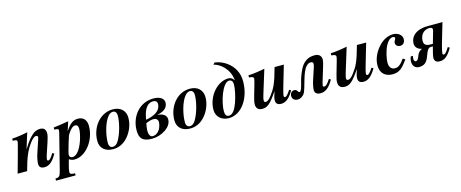

<svg xmlns="http://www.w3.org/2000/svg" viewBox="-46 -1427 5674 2363"><g transform="rotate(-15 2791.0 -245.0)"><path d="M491 -135C451 -73 437 -59 420 -59C412 -59 406 -66 406 -76C406 -86 411 -109 430 -165L465 -269C481 -316 493 -361 493 -385C493 -434 471 -462 420 -462C383 -462 347 -447 320 -421C283 -386 260 -363 198 -263H197L259 -462C195 -448 116 -436 60 -434V-407C102 -406 115 -402 115 -383C115 -371 103 -324 70 -204L13 0H134C180 -174 217 -255 279 -336C299 -363 330 -390 348 -390C361 -390 374 -386 374 -369C374 -366 369 -351 366 -341L311 -176C295 -128 287 -77 287 -51C287 -10 310 9 353 9C413 9 458 -25 513 -122Z M744 -347 781 -462C679 -446 641 -440 589 -434V-407C634 -405 643 -401 643 -382C643 -372 634 -340 621 -288L525 92C506 168 495 178 447 178V205H697V178C647 177 632 170 632 146C632 132 637 98 656 32L668 -9C690 7 715 13 736 13C878 13 1013 -156 1013 -341C1013 -415 975 -462 903 -462C846 -462 801 -434 745 -347ZM888 -336C888 -275 848 -118 781 -52C762 -34 741 -22 719 -22C697 -22 680 -38 680 -58C680 -75 691 -116 718 -207C740 -280 744 -293 762 -320C788 -359 818 -391 849 -391C873 -391 888 -376 888 -336Z M1508 -311C1508 -403 1447 -462 1347 -462C1279 -462 1215 -435 1164 -385C1104 -326 1064 -235 1064 -135C1064 -37 1134 13 1228 13C1295 13 1354 -13 1403 -62C1464 -123 1508 -217 1508 -311ZM1389 -372C1389 -285 1352 -145 1303 -65C1282 -31 1258 -16 1232 -16C1202 -16 1183 -36 1183 -80C1183 -182 1222 -335 1282 -402C1301 -423 1321 -433 1342 -433C1371 -433 1389 -410 1389 -372Z M1864 -256C1964 -273 1998 -325 1998 -376C1998 -430 1944 -462 1865 -462C1679 -462 1565 -303 1565 -134C1565 -39 1600 13 1724 13C1843 13 1976 -66 1976 -164C1976 -219 1937 -247 1864 -254ZM1904 -383C1904 -298 1826 -252 1712 -232C1730 -344 1767 -429 1856 -429C1877 -429 1904 -419 1904 -383ZM1857 -165C1857 -113 1823 -16 1737 -16C1705 -16 1691 -54 1691 -100C1691 -121 1700 -176 1704 -191C1729 -202 1769 -216 1799 -216C1832 -216 1857 -199 1857 -165Z M2490 -311C2490 -403 2429 -462 2329 -462C2261 -462 2197 -435 2146 -385C2086 -326 2046 -235 2046 -135C2046 -37 2116 13 2210 13C2277 13 2336 -13 2385 -62C2446 -123 2490 -217 2490 -311ZM2371 -372C2371 -285 2334 -145 2285 -65C2264 -31 2240 -16 2214 -16C2184 -16 2165 -36 2165 -80C2165 -182 2204 -335 2264 -402C2283 -423 2303 -433 2324 -433C2353 -433 2371 -410 2371 -372Z M2688 -672C2761 -658 2878 -572 2892 -424L2890 -420C2873 -450 2850 -462 2819 -462C2681 -462 2544 -309 2544 -134C2544 -43 2615 13 2702 13C2869 13 2988 -171 2988 -380C2988 -431 2979 -481 2951 -532C2907 -611 2821 -679 2708 -695ZM2869 -375C2869 -318 2848 -218 2821 -145C2796 -79 2763 -16 2712 -16C2679 -16 2663 -39 2663 -86C2663 -194 2735 -433 2823 -433C2851 -433 2869 -411 2869 -375Z M3508 -133C3473 -79 3453 -59 3436 -59C3425 -59 3422 -70 3422 -80C3422 -92 3434 -137 3447 -183L3525 -449H3407C3353 -249 3323 -194 3265 -118C3235 -79 3213 -63 3195 -63C3179 -63 3171 -68 3171 -85C3171 -100 3173 -115 3187 -160L3280 -462C3219 -449 3121 -435 3070 -434V-407C3116 -404 3128 -394 3128 -379C3128 -363 3119 -333 3111 -304L3074 -176C3060 -126 3052 -95 3052 -70C3052 -17 3080 9 3130 9C3195 9 3234 -23 3328 -161H3329C3311 -106 3303 -80 3303 -51C3303 -10 3327 9 3371 9C3431 9 3478 -31 3530 -120Z M4015 -135C3975 -73 3956 -59 3939 -59C3924 -59 3920 -64 3920 -76C3920 -86 3933 -128 3944 -165L3976 -269C3987 -304 4004 -361 4004 -385C4004 -434 3972 -462 3921 -462C3874 -462 3834 -455 3785 -413C3743 -377 3712 -304 3688 -234C3676 -200 3653 -72 3626 -72C3603 -72 3607 -112 3567 -112C3533 -112 3512 -85 3512 -53C3512 -8 3544 11 3582 11C3612 11 3644 -8 3663 -33C3704 -87 3729 -305 3798 -366C3816 -382 3827 -390 3849 -390C3874 -390 3881 -381 3881 -364C3881 -354 3878 -338 3875 -328L3825 -176C3809 -128 3799 -77 3799 -51C3799 -10 3829 9 3872 9C3932 9 3982 -25 4037 -122Z M4557 -133C4522 -79 4502 -59 4485 -59C4474 -59 4471 -70 4471 -80C4471 -92 4483 -137 4496 -183L4574 -449H4456C4402 -249 4372 -194 4314 -118C4284 -79 4262 -63 4244 -63C4228 -63 4220 -68 4220 -85C4220 -100 4222 -115 4236 -160L4329 -462C4268 -449 4170 -435 4119 -434V-407C4165 -404 4177 -394 4177 -379C4177 -363 4168 -333 4160 -304L4123 -176C4109 -126 4101 -95 4101 -70C4101 -17 4129 9 4179 9C4244 9 4283 -23 4377 -161H4378C4360 -106 4352 -80 4352 -51C4352 -10 4376 9 4420 9C4480 9 4527 -31 4579 -120Z M4958 -142C4910 -75 4879 -51 4836 -51C4792 -51 4763 -82 4763 -140C4763 -185 4781 -283 4817 -352C4840 -396 4871 -429 4909 -429C4921 -429 4933 -422 4933 -412C4933 -390 4912 -382 4912 -352C4912 -322 4936 -301 4970 -301C5007 -301 5032 -330 5032 -372C5032 -425 4980 -462 4920 -462C4853 -462 4790 -430 4740 -377C4681 -315 4635 -230 4635 -138C4635 -40 4697 13 4788 13C4821 13 4848 7 4871 -5C4916 -28 4948 -72 4986 -124Z M5530 -135C5490 -73 5476 -59 5459 -59C5451 -59 5445 -66 5445 -76C5445 -86 5452 -127 5468 -183L5546 -449H5361C5209 -449 5134 -375 5134 -283C5134 -249 5155 -210 5216 -197V-195C5194 -187 5167 -169 5151 -122C5138 -82 5120 -68 5107 -68C5087 -68 5082 -90 5082 -102C5082 -113 5084 -126 5087 -142H5061C5052 -124 5046 -98 5046 -77C5046 -32 5071 11 5126 11C5187 11 5225 -13 5252 -86C5281 -166 5295 -191 5332 -191H5355L5351 -177C5338 -130 5324 -76 5324 -51C5324 -10 5349 9 5392 9C5452 9 5497 -25 5552 -122ZM5363 -221H5335C5275 -221 5250 -242 5250 -286C5251 -378 5311 -420 5369 -420C5396 -420 5410 -412 5410 -392C5410 -387 5409 -381 5407 -375Z"/></g></svg>

Font: XITS
Style: Bold Italic
Weight: 700
Italic angle: -16.33°
Designer: MicroPress Inc., with final additions and corrections provided by Coen Hoffman, Elsevier (retired)
Version: Version 1.105